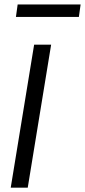

<svg xmlns="http://www.w3.org/2000/svg" viewBox="-20 -866 392 886"><path d="M108 0H29.5L137.5 -660H216ZM344 -788H53.5L61.5 -845.5H352Z"/></svg>

Font: Lucymar Sans
Style: Italic
Weight: 400
Italic angle: -10°
Foundry: The League of Moveable Type (original font) / Main changes by Cristiano Sobral with portions from Mirco Monsees
Version: Version 2.00;August 30, 2020;FontCreator 13.0.0.2681 64-bit